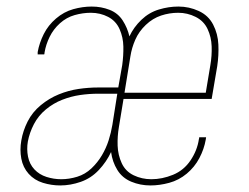

<svg xmlns="http://www.w3.org/2000/svg" viewBox="-20 -558 760 586"><path d="M164 8Q195 8 226.5 -3Q258 -14 281.5 -39Q305 -64 319 -94Q323 -64 338 -39.5Q353 -15 380.5 -3.5Q408 8 439 8Q467 8 496.5 0Q526 -8 550 -28Q574 -48 588.5 -75.5Q603 -103 608 -132L609 -139H588Q588 -136 587 -133Q582 -99 561.5 -68.5Q541 -38 508 -24.5Q475 -11 442 -11Q413 -11 388 -23Q363 -35 351.5 -60Q340 -85 339 -113.5Q338 -142 343 -171L357 -256H626L643 -356Q648 -389 646.5 -422Q645 -455 630.5 -483Q616 -511 586.5 -524.5Q557 -538 525 -538Q525 -538 525 -538Q525 -538 525 -538H524Q495 -538 465 -529Q435 -520 411.5 -497.5Q388 -475 375 -447Q369 -473 354.5 -495.5Q340 -518 314.5 -528Q289 -538 260 -538Q232 -538 203.5 -530Q175 -522 151 -501.5Q127 -481 113.5 -454Q100 -427 95 -399Q95 -395 95 -392H115Q116 -395 116 -398Q120 -422 131.5 -445.5Q143 -469 163 -487Q183 -505 208 -512Q233 -519 257 -519Q286 -519 310 -506.5Q334 -494 345 -469Q356 -444 356.5 -416Q357 -388 353 -359L341 -291H280Q250 -291 219.5 -286.5Q189 -282 159.5 -270Q130 -258 104.5 -237Q79 -216 64.5 -187.5Q50 -159 45 -129Q40 -101 45 -74Q50 -47 67.5 -27.5Q85 -8 111 0Q137 8 164 8ZM360 -275 378 -386Q382 -412 393 -437Q404 -462 425 -482Q446 -502 471.5 -510.5Q497 -519 524 -519Q552 -519 577 -506.5Q602 -494 613.5 -469.5Q625 -445 626 -416.5Q627 -388 622 -359L608 -275ZM167 -11Q144 -11 122 -18Q100 -25 85 -41Q70 -57 65.5 -80Q61 -103 65 -126Q70 -153 83.5 -179Q97 -205 120 -224Q143 -243 170 -253.5Q197 -264 224.5 -268Q252 -272 280 -272H338L323 -177Q319 -153 311.5 -129.5Q304 -106 291 -84Q278 -62 259 -44Q240 -26 215.5 -18.5Q191 -11 167 -11Z"/></svg>

Font: Iosevka Sparkle Thin Oblique
Style: Regular
Weight: 100
Italic angle: -9°
Designer: Belleve Invis
Foundry: Belleve Invis
Version: Version 4.5.0; ttfautohint (v1.8.3)